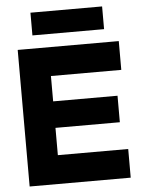

<svg xmlns="http://www.w3.org/2000/svg" viewBox="-56 -866 679 911"><g transform="rotate(-5 283.0 -410.5)"><path d="M123.6 -821.2V-713H464.9V-821.2ZM529.4 -650.5H48V0H529.4V-136.5H194.3V-266.5H500.9V-392.7H194.3V-513.4H529.4Z"/></g></svg>

Font: Overused Grotesk Light
Style: Regular
Weight: 300
Designer: RandomMaerks
Version: Version 0.005